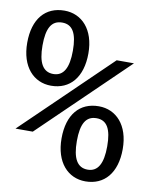

<svg xmlns="http://www.w3.org/2000/svg" viewBox="-83 -783 666 853"><g transform="rotate(10 250.0 -356.5)"><path d="M137 -383C222 -383 276 -445 276 -553C276 -661 217 -722 139 -722C53 -722 0 -661 0 -553C0 -445 58 -383 137 -383ZM138 -436C91 -436 69 -475 69 -553C69 -631 90 -668 138 -668C185 -668 206 -631 206 -553C206 -475 184 -436 138 -436ZM15 -168H93L483 -545H405ZM361 9C446 9 500 -53 500 -161C500 -269 441 -330 363 -330C277 -330 224 -269 224 -161C224 -53 282 9 361 9ZM362 -44C315 -44 293 -83 293 -161C293 -239 314 -276 362 -276C409 -276 430 -239 430 -161C430 -83 408 -44 362 -44Z"/></g></svg>

Font: Noto Sans Mono ExtraCondensed
Style: Regular
Weight: 400
Width: 2
Designer: Monotype Design Team
Foundry: Monotype Imaging Inc.
Version: Version 2.014